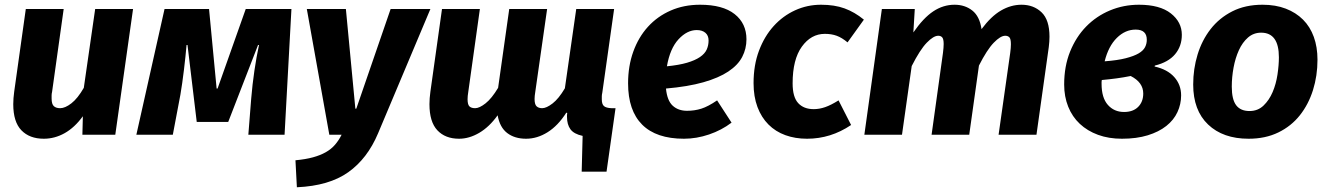

<svg xmlns="http://www.w3.org/2000/svg" viewBox="-20 -569 5616 811"><path d="M249 -531 200 -181Q198 -173 198 -166V-153Q198 -129 207.5 -120.5Q217 -112 234 -112Q255 -112 281.5 -132.5Q308 -153 334 -198L382 -531H542L467 0H328L330 -78Q295 -30 253 -6.5Q211 17 165 17Q105 17 70.5 -18.5Q36 -54 36 -129Q36 -141 37 -154.5Q38 -168 40 -182L89 -531Z M1041 -152Q1046 -212 1054.5 -270Q1063 -328 1074 -379H1070L944 -54H811L772 -379H768Q764 -332 757 -274Q750 -216 742 -169L710 0H556L675 -531H863L895 -195H899L1018 -531H1211L1182 0H1029Z M1276 -531H1441L1481 -110H1485L1630 -531H1798L1577 -6Q1532 101 1451 158.5Q1370 216 1234 222L1228 108Q1271 104 1302 95.5Q1333 87 1356 74Q1379 61 1395 42.5Q1411 24 1423 0H1371Z M2007 -531 1958 -181Q1955 -163 1955 -150Q1955 -127 1963 -119.5Q1971 -112 1987 -112Q2005 -112 2031 -132.5Q2057 -153 2084 -198L2131 -531H2291L2241 -181Q2238 -163 2238 -151Q2238 -128 2246.5 -120Q2255 -112 2270 -112Q2288 -112 2314 -132Q2340 -152 2366 -196L2414 -531H2574L2524 -177Q2522 -169 2522 -162V-149Q2522 -129 2531 -121Q2540 -113 2563 -112H2580L2542 156H2437L2441 5Q2404 -3 2389.5 -23Q2375 -43 2375 -75V-83Q2375 -87 2376 -92L2372 -93Q2337 -38 2293 -10.5Q2249 17 2202 17Q2154 17 2122.5 -7Q2091 -31 2082 -82Q2047 -33 2004.5 -8Q1962 17 1919 17Q1861 17 1827.5 -18.5Q1794 -54 1794 -129Q1794 -141 1795 -154.5Q1796 -168 1798 -182L1847 -531Z M3133 -403Q3133 -363 3115 -328.5Q3097 -294 3056.5 -267Q3016 -240 2951 -221.5Q2886 -203 2793 -195Q2798 -144 2821.5 -122.5Q2845 -101 2882 -101Q2914 -101 2942.5 -110Q2971 -119 3009 -145L3070 -51Q3028 -19 2975 -1Q2922 17 2869 17Q2752 17 2692.5 -42.5Q2633 -102 2633 -217Q2633 -290 2655 -351Q2677 -412 2717 -456Q2757 -500 2813 -524.5Q2869 -549 2937 -549Q3033 -549 3083 -509.5Q3133 -470 3133 -403ZM2923 -442Q2882 -442 2846 -403Q2810 -364 2797 -289Q2848 -294 2882 -304Q2916 -314 2936.5 -328Q2957 -342 2965 -359.5Q2973 -377 2973 -398Q2973 -419 2959.5 -430.5Q2946 -442 2923 -442Z M3417 -108Q3441 -108 3465.5 -116.5Q3490 -125 3522 -145L3575 -41Q3489 17 3389 17Q3339 17 3297.5 2Q3256 -13 3226 -43Q3196 -73 3179.5 -117Q3163 -161 3163 -218Q3163 -294 3186 -355Q3209 -416 3248 -459Q3287 -502 3338.5 -525.5Q3390 -549 3448 -549Q3505 -549 3547.5 -533.5Q3590 -518 3629 -486L3560 -390Q3536 -410 3514 -418Q3492 -426 3464 -426Q3406 -426 3367 -372Q3328 -318 3328 -217Q3328 -159 3351.5 -133.5Q3375 -108 3417 -108Z M3915 0 3963 -345Q3966 -369 3966 -383Q3966 -404 3960 -411Q3954 -418 3943 -418Q3923 -418 3894.5 -388.5Q3866 -359 3831 -290L3790 0H3631L3705 -531H3844L3838 -432Q3880 -493 3922 -521Q3964 -549 4012 -549Q4056 -549 4087 -524.5Q4118 -500 4126 -446Q4166 -500 4208 -524.5Q4250 -549 4295 -549Q4346 -549 4379.5 -517Q4413 -485 4413 -414Q4413 -394 4410 -370L4358 0H4198L4247 -345Q4250 -367 4250 -382Q4250 -405 4243.5 -411.5Q4237 -418 4226 -418Q4206 -418 4177.5 -388.5Q4149 -359 4115 -292L4074 0Z M4857 -288Q4911 -276 4940 -243.5Q4969 -211 4969 -166Q4969 -129 4953.5 -95.5Q4938 -62 4906.5 -37Q4875 -12 4828 2.5Q4781 17 4719 17Q4663 17 4618 0.5Q4573 -16 4541 -46Q4509 -76 4492 -118.5Q4475 -161 4475 -212Q4475 -289 4500 -351Q4525 -413 4568 -457Q4611 -501 4668.5 -525Q4726 -549 4791 -549Q4879 -549 4925.5 -512.5Q4972 -476 4972 -422Q4972 -374 4943.5 -340Q4915 -306 4858 -292ZM4809 -174Q4809 -221 4756 -248Q4726 -242 4696.5 -238Q4667 -234 4634 -231Q4633 -227 4633 -223V-215Q4633 -156 4659.5 -126Q4686 -96 4728 -96Q4766 -96 4787.5 -117.5Q4809 -139 4809 -174ZM4777 -444Q4733 -444 4697.5 -409Q4662 -374 4646 -310Q4700 -314 4735 -323Q4770 -332 4789.5 -343.5Q4809 -355 4816.5 -369.5Q4824 -384 4824 -401Q4824 -444 4777 -444Z M5313 -549Q5368 -549 5411 -532.5Q5454 -516 5484 -486Q5514 -456 5529.5 -413Q5545 -370 5545 -317Q5545 -249 5526 -188.5Q5507 -128 5470.5 -82Q5434 -36 5379.5 -9.5Q5325 17 5254 17Q5146 17 5083 -43Q5020 -103 5020 -212Q5020 -278 5038.5 -338.5Q5057 -399 5093.5 -446Q5130 -493 5185 -521Q5240 -549 5313 -549ZM5307 -431Q5275 -431 5251.5 -410.5Q5228 -390 5213 -357Q5198 -324 5190.5 -283.5Q5183 -243 5183 -203Q5183 -149 5201.5 -124.5Q5220 -100 5258 -100Q5293 -100 5317 -123Q5341 -146 5355.5 -180Q5370 -214 5376 -254Q5382 -294 5382 -327Q5382 -431 5307 -431Z"/></svg>

Font: Szlgxwxxxixliatcpuztgldltzi
Style: Regular
Weight: 700
Italic angle: -8°
Designer: Carrois Corporate & Edenspiekermann
Foundry: Carrois Corporate GbR & Edenspiekermann AG
Version: Version 2.001